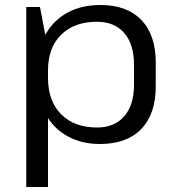

<svg xmlns="http://www.w3.org/2000/svg" viewBox="-20 -568 708 768"><path d="M380 8Q306 8 249.5 -23.5Q193 -55 162 -112.5Q131 -170 131 -247V-298Q131 -375 162.5 -431Q194 -487 250 -517.5Q306 -548 382 -548Q488 -548 545.5 -488Q603 -428 603 -318V-222Q603 -112 545 -52Q487 8 380 8ZM85 -540H140L172 -371V180H85ZM368 -58Q438 -58 477 -103Q516 -148 516 -229V-309Q516 -391 477 -436Q438 -481 368 -481Q277 -481 224.5 -429Q172 -377 172 -286V-256Q172 -164 224.5 -111Q277 -58 368 -58Z"/></svg>

Font: Pathway Extreme
Style: Regular
Weight: 400
Designer: Eduardo Rodriguez Tunni
Foundry: Eduardo Rodriguez Tunni
Version: Version 1.001;gftools[0.9.26]